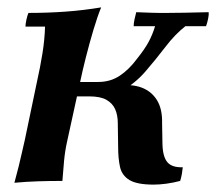

<svg xmlns="http://www.w3.org/2000/svg" viewBox="-20 -490 586 520"><path d="M396 10Q351 10 330.5 -2.5Q310 -15 305 -38Q300 -61 300 -91L299 -157Q299 -178 292 -194Q285 -210 268.5 -219.5Q252 -229 221 -229H188L196 -268H246Q279 -268 304.5 -285Q330 -302 352 -332Q372 -357 382.5 -376.5Q393 -396 400 -419H342Q342 -427 344.5 -438.5Q347 -450 349 -457Q375 -456 388.5 -455.5Q402 -455 411 -455Q420 -455 432 -455Q450 -455 478 -455.5Q506 -456 545 -457Q546 -450 543.5 -438.5Q541 -427 538 -419H482Q454 -397 428 -363Q402 -329 373.5 -296Q345 -263 306 -242L296 -258Q336 -263 363 -253Q390 -243 405 -219Q420 -195 419 -156L420 -99Q421 -65 433.5 -50.5Q446 -36 475 -37Q474 -27 472.5 -18.5Q471 -10 468 0Q449 5 430.5 7.5Q412 10 396 10ZM19 5Q26 -21 30.5 -39Q35 -57 38.5 -73Q42 -89 47 -110L80 -268Q89 -308 95 -345.5Q101 -383 102 -418H49Q49 -425 51.5 -436.5Q54 -448 57 -455Q109 -455 157.5 -458.5Q206 -462 254 -470Q244 -446 233 -409Q222 -372 212.5 -334.5Q203 -297 197 -268L162 -108Q156 -81 153.5 -54.5Q151 -28 149 0Q115 0 83.5 1Q52 2 19 5Z"/></svg>

Font: Poltawski Nowy SemiBold
Style: Italic
Weight: 600
Italic angle: -12°
Version: Version 1.001;gftools[0.9.25]